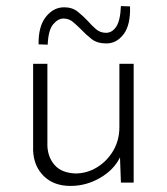

<svg xmlns="http://www.w3.org/2000/svg" viewBox="-20 -601 549 632"><path d="M212 11Q157 11 124 -21.5Q91 -54 89 -106V-391H136V-120Q138 -82 160.5 -57Q183 -32 228 -30Q266 -30 299 -50Q332 -70 352.5 -104.5Q373 -139 373 -183V-391H420V0H378L375 -83Q355 -42 309.5 -15.5Q264 11 212 11ZM330 -458Q300 -458 281.5 -472.5Q263 -487 247 -504Q234 -517 220.5 -528.5Q207 -540 189 -540Q171 -540 155 -521Q139 -502 137 -454L107 -455Q106 -514 131 -545.5Q156 -577 191 -577Q218 -577 236 -562.5Q254 -548 269 -532Q282 -517 296 -505Q310 -493 329 -493Q349 -493 362.5 -513Q376 -533 378 -581L408 -580Q410 -519 387 -488.5Q364 -458 330 -458Z"/></svg>

Font: Synthetic Light
Style: Regular
Weight: 300
Designer: Santiago Orozco
Foundry: Typemade
Version: Version 2.000; ttfautohint (v1.8.4.7-5d5b)